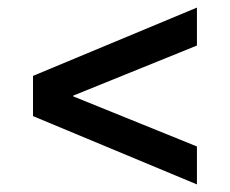

<svg xmlns="http://www.w3.org/2000/svg" viewBox="-20 -570 606 506"><path d="M173 -318V-316L499 -184V-84L67 -264V-370L499 -550V-450Z"/></svg>

Font: CST
Style: Medium
Weight: 500
Version: Version 1.00